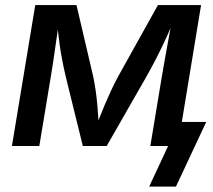

<svg xmlns="http://www.w3.org/2000/svg" viewBox="-20 -562 820 739"><path d="M25.9 0 115.7 -542.5H274.4L338.4 -269Q344.2 -241.7 348.1 -214.1Q352.1 -186.5 354.5 -159.4Q356.9 -132.3 358.4 -107.2Q359.9 -82 360.8 -59.6H344.2Q353 -83 362.8 -108.4Q372.6 -133.8 384 -160.6Q395.5 -187.5 408.2 -214.8Q420.9 -242.2 435.5 -269L587.9 -542.5H753.9L664.6 0H558.6L601.6 -259.3Q606 -285.6 611.3 -315.7Q616.7 -345.7 622.3 -377.2Q627.9 -408.7 633.8 -439.7Q639.6 -470.7 644.5 -499H655.3Q637.2 -454.6 619.4 -415.5Q601.6 -376.5 582 -338.4Q562.5 -300.3 539.1 -259.3L390.6 0H298.8L234.9 -259.3Q225.1 -300.3 218 -338.1Q210.9 -376 206.3 -415.3Q201.7 -454.6 197.8 -499H210Q205.6 -468.8 201.2 -438.2Q196.8 -407.7 192.4 -377.2Q188 -346.7 183.6 -316.9Q179.2 -287.1 174.3 -259.3L131.3 0ZM554.2 156.2 627 0H592.8L607.9 -92.8H773.9L657.2 156.2Z"/></svg>

Font: Inter 16pt Medium
Style: Italic
Weight: 500
Italic angle: -9.3988°
Version: Version 4.001;git-66647c0bb